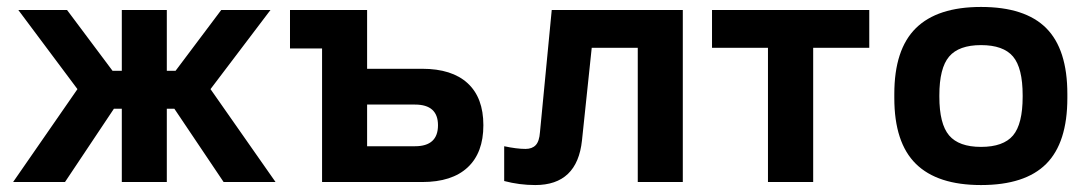

<svg xmlns="http://www.w3.org/2000/svg" viewBox="-20 -529 3137 558"><path d="M334 -500H464.8V-323.2H490.2L623 -500H766.1L591.8 -270L780.8 0H629.9L486.8 -212.9H464.8V0H334V-212.9H311L168.9 0H18.1L205.1 -270L33.2 -500H174.8L307.1 -323.2H334Z M916 0V-388.2H822.8V-500H1046.9V-329.1H1207Q1293.5 -329.1 1339.1 -287.1Q1384.8 -245.1 1384.8 -165Q1384.8 -85 1339.1 -42.5Q1293.5 0 1207 0ZM1046.9 -104H1186Q1252.9 -104 1252.9 -165Q1252.9 -225.1 1186 -225.1H1046.9Z M1671.4 -121.1Q1657.7 8.8 1535.6 8.8Q1489.7 8.8 1445.3 -2.9V-104Q1481.9 -96.2 1507.3 -96.2Q1526.4 -96.2 1536.9 -107.2Q1547.4 -118.2 1549.3 -145L1583.5 -500H1964.4V0H1833.5V-390.1H1699.7Z M2211.9 0V-390.1H2049.3V-500H2506.3V-390.1H2343.3V0Z M2579.1 -255.9Q2579.1 -385.3 2641.6 -447Q2704.1 -508.8 2831.1 -508.8Q2959 -508.8 3020.5 -447.3Q3082 -385.7 3082 -255.9V-244.1Q3082 -114.3 3020.5 -52.7Q2959 8.8 2831.1 8.8Q2704.1 8.8 2641.6 -53Q2579.1 -114.7 2579.1 -244.1ZM2710 -248Q2710 -168.9 2738.3 -135.5Q2766.6 -102.1 2831.1 -102.1Q2896 -102.1 2924.1 -135.3Q2952.1 -168.5 2952.1 -248V-252Q2952.1 -331.5 2924.1 -364.7Q2896 -397.9 2831.1 -397.9Q2766.6 -397.9 2738.3 -364.5Q2710 -331.1 2710 -252Z"/></svg>

Font: LT Wave Text Bold
Style: Regular
Weight: 700
Designer: Daniel Lyons
Version: Version 2.5 (Glyphs App)